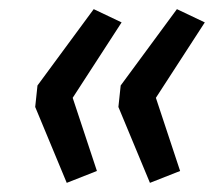

<svg xmlns="http://www.w3.org/2000/svg" viewBox="-20 -484 483 420"><path d="M126 -84 57 -250 62 -297 185 -464 246 -435 139 -270 192 -110ZM308 -84 239 -250 244 -297 367 -464 428 -435 321 -270 374 -110Z"/></svg>

Font: Nunitoga
Style: Medium Italic
Weight: 500
Italic angle: -9°
Designer: Vernon Adams
Foundry: Vernon Adams
Version: Version 1.0